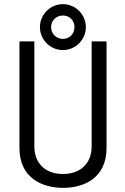

<svg xmlns="http://www.w3.org/2000/svg" viewBox="-20 -901 606 928"><path d="M423 -194C423 -110 368 -60 284 -60C201 -60 146 -110 146 -194V-701H74V-186C74 -39 186 7 285 7C384 7 495 -39 495 -186V-701H423ZM284 -713C252 -713 227 -738 227 -770C227 -802 252 -826 284 -826C316 -826 340 -802 340 -770C340 -738 316 -713 284 -713ZM284 -659C345 -659 395 -709 395 -770C395 -831 345 -881 284 -881C223 -881 173 -831 173 -770C173 -709 223 -659 284 -659Z"/></svg>

Font: Advent Pro
Style: Medium
Weight: 500
Designer: Andreas Kalpakidis
Foundry: Andreas Kalpakidis
Version: Version 2.002 2008